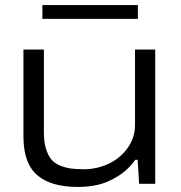

<svg xmlns="http://www.w3.org/2000/svg" viewBox="-20 -720 707 752"><path d="M146 -646V-700.2H520V-646ZM285.2 12.2Q178.2 12.2 125 -34.7Q71.8 -81.5 71.8 -185.1V-525.9H151.9V-201.2Q151.9 -164.6 159.9 -137.9Q168 -111.3 180.7 -95.9Q193.4 -80.6 214.6 -71.8Q235.8 -63 257.1 -60.1Q278.3 -57.1 308.1 -57.1Q358.4 -57.1 403.8 -77.9Q449.2 -98.6 479 -139.2Q508.8 -179.7 508.8 -231V-525.9H587.9V0H524.9L519 -94.2H509.8Q481.9 -54.7 441.7 -29.8Q401.4 -4.9 364 3.7Q326.7 12.2 285.2 12.2Z"/></svg>

Font: Archivo Expanded Light
Style: Regular
Weight: 300
Width: 7
Designer: Hector Gatti
Foundry: Omnibus-Type
Version: Version 2.001